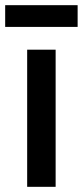

<svg xmlns="http://www.w3.org/2000/svg" viewBox="-25 -722 320 742"><path d="M80 0V-530H190V0ZM-5 -618V-702H275V-618Z"/></svg>

Font: Golos Text Medium
Style: Regular
Weight: 500
Designer: A.Korolkova, Vitaly Kuzmin
Foundry: ParaType Ltd
Version: Version 2.004